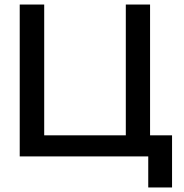

<svg xmlns="http://www.w3.org/2000/svg" viewBox="-20 -690 813 847"><path d="M67 0H634V137H739V-93H642V-670H535V-93H175V-670H67Z"/></svg>

Font: LT Wave Alt Medium
Style: Regular
Weight: 500
Designer: Daniel Lyons
Version: Version 2.5 (Glyphs App)